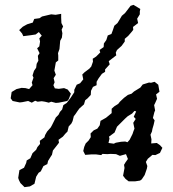

<svg xmlns="http://www.w3.org/2000/svg" viewBox="-20 -741 712 791"><path d="M32 -325 24 -336 28 -362 48 -374 69 -379 85 -378 100 -374 114 -390 111 -401 118 -421 114 -430 120 -449 129 -462 131 -478 138 -491 136 -511 143 -522 133 -542 142 -550 145 -570 142 -583 152 -594 140 -609 127 -599 107 -596 76 -592 71 -603 59 -617 74 -631 92 -641 115 -648 121 -663 143 -666 153 -673 191 -682 209 -680 232 -684V-668L233 -646L240 -632L234 -619L237 -604L235 -586L228 -573L225 -539L219 -522L220 -512V-492L210 -484L204 -450L210 -433L201 -419L205 -402L200 -390L206 -377L222 -375L244 -378L259 -372L269 -359L272 -355L263 -332L257 -325L222 -318L210 -317L191 -322L181 -318L165 -322L152 -324L135 -322L125 -326L111 -318L96 -325L71 -320L61 -319ZM510 6 497 -4 487 -17 493 -49 491 -62 497 -72 507 -86 499 -106 474 -99 458 -106 436 -107 422 -106 402 -107 397 -102 375 -105H358L331 -103L323 -119L327 -136L333 -150L345 -162L354 -176L353 -191L366 -204L381 -211L391 -225L394 -243L417 -256L440 -275V-293L451 -303L467 -313L474 -322L491 -338L507 -350L522 -355L532 -364L558 -380L568 -393L594 -401L602 -400L617 -404L632 -392L637 -363L623 -352L627 -334L619 -316L615 -308L619 -286L616 -279L610 -255L617 -245L613 -227L608 -210L606 -199L600 -186L604 -167L603 -150L626 -152L639 -143L649 -132L639 -111L620 -102L608 -103L589 -87L581 -74L587 -57L585 -46L576 -20L564 -2L557 3L537 6ZM427 -152 449 -149 457 -153 479 -157 496 -158 505 -155 514 -165 526 -189 530 -201 534 -211 529 -235 539 -251 531 -260 541 -282 534 -284 524 -273 506 -262 495 -252 462 -219 457 -207 452 -195 429 -178 431 -170ZM64 13 58 1 55 -8 60 -40 79 -50 88 -70 90 -80 105 -89 114 -110 129 -124 134 -135 145 -148 144 -161 163 -175 166 -185 174 -199 189 -216 194 -225 201 -239 210 -257 221 -268 227 -280 236 -290 241 -308 255 -317 271 -338 286 -361V-371L296 -392L310 -398L323 -414L319 -434L328 -443L348 -458L356 -467L363 -487L362 -499L376 -508L393 -525L390 -535L407 -547L408 -562L418 -576L424 -595L439 -601L445 -617L451 -635L464 -646L472 -659L482 -676L495 -687L518 -717L530 -721L558 -704L556 -694V-682L545 -664L549 -646L528 -630L529 -618L521 -608L508 -593L494 -581V-570L481 -552L462 -535L457 -524L459 -513L428 -489L432 -476L413 -455V-445L400 -437L386 -418L378 -404V-390L363 -383L355 -367L354 -350L341 -336L331 -328L326 -311L307 -294L299 -283L291 -271L284 -262L279 -242L274 -232L263 -220L258 -199L249 -190L239 -178L221 -165L223 -153L213 -140L198 -121L194 -103L191 -99L178 -78L175 -65L159 -57L148 -35L139 -29L129 -13L122 16L103 27L81 30Z"/></svg>

Font: Winky Rough
Style: Italic
Weight: 400
Italic angle: -8.97852°
Designer: Simon Atzbach
Foundry: typofactur
Version: Version 1.206